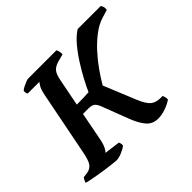

<svg xmlns="http://www.w3.org/2000/svg" viewBox="-170 -913 1123 1123"><g transform="rotate(-45 391.0 -352.0)"><path d="M210 0Q203 0 181 -2.5Q159 -5 130 -9Q101 -13 71.5 -18Q42 -23 19.5 -27.5Q-3 -32 -11 -35Q-5 -55 5 -66L36 -70Q66 -75 80.5 -97Q95 -119 105 -173L182 -563Q190 -605 201 -623Q212 -641 216 -644H119Q116 -648 114 -655Q112 -662 113 -671Q119 -678 133.5 -685.5Q148 -693 162 -698.5Q176 -704 182 -704H416Q420 -699 423 -687Q426 -675 425 -662L376 -649Q346 -640 331.5 -622.5Q317 -605 309 -563L276 -395Q308 -395 335.5 -396Q363 -397 376 -398Q388 -426 410.5 -468.5Q433 -511 462 -557Q491 -603 524 -642.5Q557 -682 592 -704H783Q786 -700 790 -690Q794 -680 792 -663L740 -647Q699 -634 659 -603.5Q619 -573 582 -532.5Q545 -492 514.5 -448.5Q484 -405 462 -367L544 -167Q566 -114 588.5 -95Q611 -76 649 -76H667Q668 -73 671.5 -63Q675 -53 674 -39Q647 -21 615 -10.5Q583 0 556 0Q509 0 481.5 -33.5Q454 -67 434 -120L370 -287Q360 -312 347.5 -321.5Q335 -331 307 -331H263L227 -145Q221 -118 212 -101Q203 -84 195 -77L293 -64Q295 -60 297 -52.5Q299 -45 298 -35Q282 -22 256 -11Q230 0 210 0Z"/></g></svg>

Font: Texturina
Style: Bold Italic
Weight: 700
Italic angle: -11°
Designer: Guillermo Torres Carreño
Foundry: Omnibus-Type
Version: Version 1.002; ttfautohint (v1.8.3)